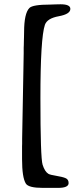

<svg xmlns="http://www.w3.org/2000/svg" viewBox="-20 -765 398 914"><path d="M94.7 -611.8Q94.7 -701.7 120.1 -727.1Q136.2 -743.2 219.2 -743.2L244.1 -744.1L268.6 -744.6Q314.9 -744.6 314.9 -722.7Q314.9 -697.8 259.8 -687.7Q204.6 -677.7 193.8 -647Q172.4 -584 172.4 -298.6Q172.4 -13.2 182.9 19.5Q193.4 52.2 210.4 62.5Q218.8 67.4 247.8 72Q276.9 76.7 291.7 82.8Q306.6 88.9 306.6 106.4Q306.6 129.4 256.8 129.4H183.6Q115.7 129.4 103 108.9Q85 80.1 85 -7.8V-68.4L85.4 -80.6Q85.4 -92.8 85.4 -105L91.3 -425.8L92.8 -512.2Q92.8 -524.9 92.8 -537.6L93.3 -549.8Q93.8 -562.5 93.8 -574.7L94.2 -586.9Q94.7 -599.6 94.7 -611.8Z"/></svg>

Font: Averia Libre Light
Style: Regular
Weight: 300
Version: Version 1.002